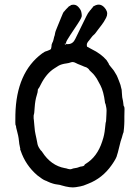

<svg xmlns="http://www.w3.org/2000/svg" viewBox="-20 -780 587 836"><path d="M294 -759Q310 -762 321 -750Q332 -738 334 -728Q336 -718 336 -713Q338 -706 319.5 -678Q301 -650 299 -647Q297 -644 287 -629Q277 -614 272 -605Q267 -596 267 -591.5Q267 -587 278 -588Q298 -589 308 -611Q312 -619 337 -670.5Q362 -722 363.5 -723Q365 -724 368.5 -729.5Q372 -735 372.5 -735Q373 -735 375.5 -738Q378 -741 378 -741.5Q378 -742 381.5 -745.5Q385 -749 384.5 -750Q384 -751 390 -754Q420 -771 441 -739Q452 -722 442 -702.5Q432 -683 421.5 -670Q411 -657 406.5 -650.5Q402 -644 396.5 -637Q391 -630 387.5 -627.5Q384 -625 378 -617Q372 -609 368 -604Q358 -593 358 -585.5Q358 -578 359.5 -576.5Q361 -575 379 -566Q420 -546 444 -518Q446 -515 446.5 -514Q447 -513 450 -508.5Q453 -504 453 -504Q453 -500 460 -492Q467 -484 471 -478.5Q475 -473 476 -472L488 -452Q489 -449 492 -443Q495 -437 498 -428Q501 -419 503 -414.5Q505 -410 506 -404Q507 -398 508.5 -394Q510 -390 510 -385.5Q510 -381 510.5 -378Q511 -375 511.5 -365Q512 -355 513.5 -350Q515 -345 515.5 -340.5Q516 -336 516.5 -333.5Q517 -331 517.5 -325Q518 -319 519 -318Q523 -315 522 -297.5Q521 -280 521.5 -273Q522 -266 521.5 -252Q521 -238 521 -238Q521 -238 520 -223Q519 -208 518 -204.5Q517 -201 515.5 -198Q514 -195 513 -189.5Q512 -184 511 -182Q505 -166 500 -143.5Q495 -121 493 -115.5Q491 -110 490 -106Q488 -92 466 -61Q426 -4 364 20Q341 30 330 31.5Q319 33 310 35Q287 39 247 27Q243 25 230.5 23.5Q218 22 211 19.5Q204 17 199 15.5Q194 14 187.5 10.5Q181 7 177 6Q166 2 142 -17Q91 -61 70 -124Q67 -130 68 -130.5Q69 -131 67.5 -136Q66 -141 66 -143.5Q66 -146 65 -148.5Q64 -151 63 -162.5Q62 -174 61 -178.5Q60 -183 59 -189.5Q58 -196 55.5 -204Q53 -212 52 -218Q51 -224 50.5 -224Q50 -224 50 -228.5Q50 -233 48 -234.5Q46 -236 47 -281Q51 -464 163 -547Q176 -556 178 -556Q180 -556 184.5 -558Q189 -560 189.5 -560Q190 -560 195.5 -562.5Q201 -565 202 -567Q203 -569 204 -576Q204 -587 207.5 -593Q211 -599 212.5 -605.5Q214 -612 215 -616Q216 -620 216 -620.5Q216 -621 217 -622.5Q218 -624 218 -626Q218 -628 219 -630.5Q220 -633 220 -636.5Q220 -640 229 -661.5Q238 -683 247 -705.5Q256 -728 257.5 -728.5Q259 -729 261.5 -732.5Q264 -736 267.5 -739.5Q271 -743 273 -745Q275 -747 277 -749Q279 -751 279 -751.5Q279 -752 283.5 -754Q288 -756 288 -757Q288 -758 294 -759ZM269 -586Q265 -591 263.5 -591Q262 -591 262 -588.5Q262 -586 269 -586ZM270 -504Q247 -501 234.5 -493.5Q222 -486 218 -483Q182 -461 157 -411Q151 -398 147.5 -394.5Q144 -391 144.5 -386Q145 -381 140 -365Q133 -343 131 -313Q129 -283 128 -282.5Q127 -282 126.5 -276Q126 -270 126.5 -264.5Q127 -259 127.5 -257Q128 -255 129.5 -234.5Q131 -214 132 -209.5Q133 -205 134.5 -196Q136 -187 138.5 -177.5Q141 -168 142 -160Q143 -152 145.5 -145.5Q148 -139 153.5 -131Q159 -123 159.5 -123.5Q160 -124 164 -118Q202 -59 262 -48L268 -47Q285 -41 291.5 -44Q298 -47 307 -48Q316 -49 323 -52Q330 -55 334 -55Q348 -57 348 -62Q348 -63 352 -66Q403 -96 425 -164Q431 -182 433 -192.5Q435 -203 435.5 -206.5Q436 -210 437.5 -223Q439 -236 439.5 -241.5Q440 -247 441 -248.5Q442 -250 442.5 -263.5Q443 -277 443.5 -283.5Q444 -290 444 -298Q444 -306 442.5 -313Q441 -320 440 -325Q439 -330 438 -330Q437 -330 437 -335Q431 -382 417.5 -408Q404 -434 401.5 -437.5Q399 -441 393.5 -449Q388 -457 378 -466Q368 -475 368 -476.5Q368 -478 362.5 -482.5Q357 -487 352.5 -488Q348 -489 338.5 -493.5Q329 -498 325 -499Q321 -500 309.5 -506Q298 -512 288.5 -508.5Q279 -505 270 -504Z"/></svg>

Font: TT2020 Style E
Style: Regular
Weight: 400
Version: Version 00.2